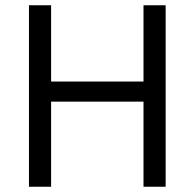

<svg xmlns="http://www.w3.org/2000/svg" viewBox="-20 -710 740 730"><path d="M90.1 0V-690H174.3V-400H525.6V-690H609.8V0H525.6V-323.6H174.3V0Z"/></svg>

Font: Oxanium ExtraLight
Style: Regular
Weight: 200
Designer: Severin Meyer
Version: Version 2.000